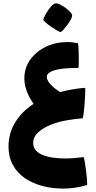

<svg xmlns="http://www.w3.org/2000/svg" viewBox="-20 -776 562 1128"><path d="M492 311Q420 332 352 332Q286 332 228.5 316.5Q171 301 128 272Q81 240 55.5 193Q30 146 30 86Q30 13 63.5 -47Q97 -107 157 -152Q175 -165 177 -166Q123 -244 123 -316Q123 -392 177 -449Q206 -480 247.5 -500.5Q289 -521 339 -527Q361 -529 372 -529Q405 -529 438 -522Q443 -497 443 -425Q443 -393 441 -377Q366 -377 325 -369Q255 -356 255 -324Q255 -300 288 -269Q302 -255 333 -235Q406 -254 477 -260L481 -256Q481 -217 476.5 -159Q472 -101 466 -81Q423 -78 371.5 -69Q320 -60 281 -44Q233 -25 204 2Q175 29 175 64Q175 109 225 132Q275 155 367 155Q410 155 472 147Q478 168 485.5 225.5Q493 283 492 311ZM234 -659Q237 -672 249.5 -694.5Q262 -717 278 -735.5Q294 -754 306 -756Q317 -758 339.5 -746Q362 -734 381.5 -716.5Q401 -699 403 -689Q407 -674 380.5 -636.5Q354 -599 336 -587Q315 -595 281 -618.5Q247 -642 234 -659Z"/></svg>

Font: Lalezar
Style: Regular
Weight: 400
Designer: Borna Izadpanah
Foundry: Borna Izadpanah
Version: Version 1.004